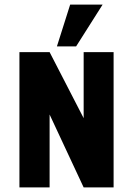

<svg xmlns="http://www.w3.org/2000/svg" viewBox="-20 -820 582 840"><path d="M65 -592H197L346 -303V-592H477V0H346L197 -319V0H65ZM287 -800H429L313 -617H229Z"/></svg>

Font: PostBus
Style: Regular
Weight: 400
Designer: Peter Wiegel
Version: Version 1.001